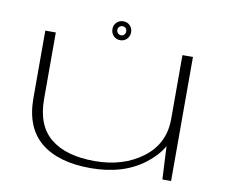

<svg xmlns="http://www.w3.org/2000/svg" viewBox="-77 -788 1058 891"><g transform="rotate(10 452.0 -343.0)"><path d="M740.5 0H781.5V-584.5H732V-168.5ZM135 -586H85.5V-269Q85.5 -129 168.2 -61.5Q251 6 402 6Q557.5 6 657.2 -71.8Q757 -149.5 757 -247L732 -283.5Q732 -167 640.8 -98.2Q549.5 -29.5 415 -29.5Q281 -29.5 208 -88.5Q135 -147.5 135 -273ZM435 -602.5Q454 -602.5 466.5 -615.5Q479 -628.5 479 -647.5Q479 -666 466.5 -678.8Q454 -691.5 435 -691.5Q416 -691.5 403.5 -678.8Q391 -666 391 -647.5Q391 -628.5 403.5 -615.5Q416 -602.5 435 -602.5ZM435 -625.5Q427 -625.5 420.5 -631.8Q414 -638 414 -647.5Q414 -657 420.5 -662.8Q427 -668.5 435 -668.5Q444 -668.5 450 -662.8Q456 -657 456 -647.5Q456 -638 450 -631.8Q444 -625.5 435 -625.5Z"/></g></svg>

Font: Anybody ExtraExpanded ExtraLight
Style: Regular
Weight: 250
Width: 8
Version: Version 1.113;gftools[0.9.25]